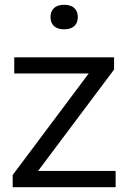

<svg xmlns="http://www.w3.org/2000/svg" viewBox="-20 -782 532 802"><path d="M139 -68H463V0H33V-51L350.5 -475H39.5V-542.5H456.5V-491.5ZM191 -710.5Q191 -735 205.8 -748.5Q220.5 -762 248 -762Q275.5 -762 290.2 -748.5Q305 -735 305 -710.5Q305 -686.5 290.2 -673Q275.5 -659.5 248 -659.5Q220.5 -659.5 205.8 -673Q191 -686.5 191 -710.5Z"/></svg>

Font: Encode Sans Semi Expanded
Style: Regular
Weight: 400
Width: 6
Designer: Multiple Designers
Foundry: Impallari Type
Version: Version 2.000